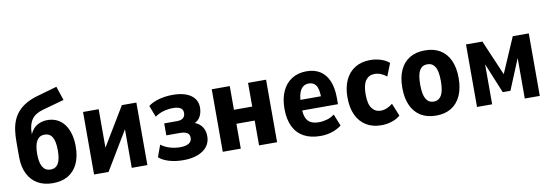

<svg xmlns="http://www.w3.org/2000/svg" viewBox="-55 -1108 4303 1500"><g transform="rotate(-10 2096.0 -357.5)"><path d="M268 11Q198 11 147.5 -18Q97 -47 69.5 -103Q42 -159 42 -236V-357Q42 -404 47.5 -445.5Q53 -487 68 -524Q83 -561 110 -591.5Q137 -622 178.5 -645.5Q220 -669 281 -685L424 -726L461 -615L292 -568Q228 -551 199.5 -510.5Q171 -470 171 -400V-383H167Q178 -414 197.5 -436Q217 -458 246 -470Q275 -482 310 -482Q351 -482 385 -465.5Q419 -449 442.5 -418Q466 -387 479 -342.5Q492 -298 492 -242Q492 -161 465.5 -104.5Q439 -48 389 -18.5Q339 11 268 11ZM268 -97Q309 -97 329 -130.5Q349 -164 349 -235Q349 -306 329 -340Q309 -374 267 -374Q227 -374 206 -340Q185 -306 185 -235Q185 -165 206 -131Q227 -97 268 -97Z M595 0V-496H719V-131H683L903 -496H1018V0H894V-366H930L710 0Z M1302 11Q1238 11 1187 -5Q1136 -21 1110 -46L1144 -140Q1174 -117 1213.5 -105Q1253 -93 1295 -93Q1339 -93 1363.5 -107.5Q1388 -122 1388 -152Q1388 -179 1369 -191Q1350 -203 1313 -203H1204V-298H1307Q1338 -298 1354.5 -312Q1371 -326 1371 -352Q1371 -379 1351 -391.5Q1331 -404 1293 -404Q1253 -404 1216 -393.5Q1179 -383 1148 -361L1113 -452Q1144 -477 1196 -491.5Q1248 -506 1307 -506Q1399 -506 1450 -470.5Q1501 -435 1501 -372Q1501 -332 1484.5 -301.5Q1468 -271 1435 -257V-261Q1462 -252 1480.5 -235Q1499 -218 1508.5 -194Q1518 -170 1518 -141Q1518 -71 1460 -30Q1402 11 1302 11Z M1616 0V-496H1759V-308H1904V-496H2047V0H1904V-197H1759V0Z M2391 11Q2313 11 2259 -18.5Q2205 -48 2177 -105.5Q2149 -163 2149 -247Q2149 -326 2175 -384Q2201 -442 2250.5 -474Q2300 -506 2369 -506Q2432 -506 2476 -478Q2520 -450 2543.5 -395Q2567 -340 2567 -260V-210H2266V-294H2461L2447 -277Q2447 -351 2427.5 -380Q2408 -409 2370 -409Q2342 -409 2323 -393.5Q2304 -378 2293.5 -346.5Q2283 -315 2283 -263V-225Q2283 -180 2295 -152Q2307 -124 2332 -110.5Q2357 -97 2398 -97Q2429 -97 2461.5 -106.5Q2494 -116 2520 -136L2558 -42Q2520 -14 2478 -1.5Q2436 11 2391 11Z M2874 11Q2804 11 2753.5 -20Q2703 -51 2676 -109Q2649 -167 2649 -248Q2649 -329 2676 -386.5Q2703 -444 2753.5 -475Q2804 -506 2874 -506Q2918 -506 2958 -493Q2998 -480 3024 -457L2984 -356Q2963 -373 2939 -383Q2915 -393 2888 -393Q2844 -393 2818.5 -358.5Q2793 -324 2793 -247Q2793 -171 2819 -136.5Q2845 -102 2889 -102Q2914 -102 2939 -113Q2964 -124 2983 -140L3024 -39Q2998 -16 2958 -2.5Q2918 11 2874 11Z M3308 11Q3237 11 3187 -19.5Q3137 -50 3110.5 -108Q3084 -166 3084 -248Q3084 -331 3110.5 -388.5Q3137 -446 3187 -476Q3237 -506 3308 -506Q3379 -506 3428.5 -476Q3478 -446 3504.5 -388.5Q3531 -331 3531 -248Q3531 -166 3504.5 -108Q3478 -50 3428.5 -19.5Q3379 11 3308 11ZM3308 -100Q3348 -100 3369 -135Q3390 -170 3390 -249Q3390 -328 3369 -362Q3348 -396 3308 -396Q3267 -396 3246.5 -362Q3226 -328 3226 -249Q3226 -170 3247 -135Q3268 -100 3308 -100Z M3633 0V-496H3763L3883 -216L4004 -496H4131V0H4012V-348H4023L3912 -79H3851L3740 -349H3753V0Z"/></g></svg>

Font: Nunito Sans 10pt Condensed ExtraBold
Style: Regular
Weight: 800
Width: 3
Designer: Vernon Adams
Foundry: Vernon Adams
Version: Version 3.101;gftools[0.9.27]